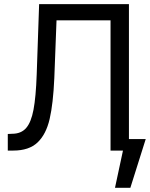

<svg xmlns="http://www.w3.org/2000/svg" viewBox="-20 -727 724 927"><path d="M17.6 -80.1 38.1 -81.1Q82 -81.1 106.2 -108.9Q130.4 -136.7 141.8 -197.5Q153.3 -258.3 157.2 -367.2L168.9 -707H602.5V-55.7H683.6L609.4 179.7H535.2L573.7 0H513.7V-628.9H252.9L242.2 -349.6Q236.8 -226.6 219.7 -152.6Q202.6 -78.6 161.4 -39.3Q120.1 0 43.9 0H17.6Z"/></svg>

Font: Pretendard GOV
Style: Regular
Weight: 400
Designer: Base glyphs from Inter by Rasmus Andersson; Hangeul glyphs from Noto Sans CJK(Source Han Sans) by Jang Soo-young and Kan
Foundry: Kil Hyung-jin
Version: Version 1.309